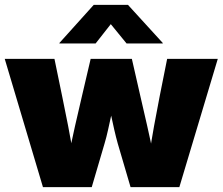

<svg xmlns="http://www.w3.org/2000/svg" viewBox="-21 -772 919 792"><path d="M156.2 0 -1.5 -529.3H203.6L235.4 -375Q247.6 -316.9 260 -252.7Q272.5 -188.5 283.2 -120.1H261.2Q273.9 -188.5 288.6 -252.7Q303.2 -316.9 316.9 -375L353 -529.3H522.9L558.1 -375Q571.3 -316.9 586.2 -252.7Q601.1 -188.5 613.8 -120.1H592.8Q603 -188.5 614.5 -252.4Q626 -316.4 637.7 -375L668.5 -529.3H877.4L718.8 0H517.6L464.8 -179.7Q457.5 -205.6 450.2 -237.5Q442.9 -269.5 436 -302.2Q429.2 -335 421.9 -362.8H453.1Q446.3 -335 439.2 -302.2Q432.1 -269.5 425 -237.5Q418 -205.6 410.2 -179.7L357.4 0ZM373.5 -592.8H224.1V-594.7L365.7 -752H506.8L650.4 -594.7V-592.8H501L436 -672.4Z"/></svg>

Font: Inter 24pt Black
Style: Regular
Weight: 900
Designer: Rasmus Andersson
Foundry: rsms
Version: Version 4.001;git-66647c0bb